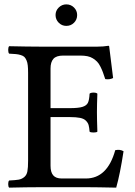

<svg xmlns="http://www.w3.org/2000/svg" viewBox="-20 -859 619 881"><path d="M211.9 -544.9V-362.8H299.8Q340.3 -362.8 358.6 -368.7Q377 -374.5 383.3 -387.2Q389.6 -399.9 391.1 -429.2Q396 -434.1 409.2 -434.1Q421.9 -434.1 426.8 -429.2Q424.8 -379.4 424.8 -344.2Q424.8 -312.5 426.8 -254.9Q422.9 -251 409.2 -251Q395 -251 391.1 -254.9Q389.6 -273.9 386.7 -284.7Q383.8 -295.4 374.5 -304.9Q365.2 -314.5 347.4 -318.1Q329.6 -321.8 299.8 -321.8H211.9V-98.1Q211.9 -68.4 224.4 -54.2Q236.8 -40 263.2 -40H374Q472.7 -40 508.8 -169.9Q530.8 -174.8 546.9 -165Q530.8 -59.6 513.2 2Q511.2 2 488 1.5Q464.8 1 433.8 0.5Q402.8 0 381.8 0H160.2Q104 0 22 2Q17.6 -2.4 17.6 -14.4Q17.6 -26.4 22 -30.8Q51.8 -32.2 65.7 -34.7Q79.6 -37.1 91.1 -46.4Q102.5 -55.7 105.7 -72.8Q108.9 -89.8 108.9 -121.1V-524.9Q108.9 -545.4 107.4 -558.8Q106 -572.3 101.6 -582.3Q97.2 -592.3 91.8 -597.7Q86.4 -603 75.2 -606.4Q64 -609.9 52.7 -610.8Q41.5 -611.8 22 -612.8Q17.6 -617.2 17.6 -629.9Q17.6 -642.6 22 -647Q107.9 -645 160.2 -645H428.2Q454.1 -645 477.1 -648.9Q481 -648.9 481 -646Q482.4 -639.6 499 -501Q482.9 -492.7 462.9 -496.1Q456.5 -515.6 451.9 -528.1Q447.3 -540.5 440.2 -554.4Q433.1 -568.4 425.3 -576.2Q417.5 -584 406.5 -591.1Q395.5 -598.1 381.1 -601.1Q366.7 -604 348.1 -604H270Q238.3 -604 225.1 -589.1Q211.9 -574.2 211.9 -544.9ZM234.9 -790Q234.9 -810.1 249.5 -824.5Q264.2 -838.9 284.2 -838.9Q305.2 -838.9 319.6 -824.5Q334 -810.1 334 -790Q334 -769 319.6 -754.6Q305.2 -740.2 284.2 -740.2Q263.7 -740.2 249.3 -754.9Q234.9 -769.5 234.9 -790Z"/></svg>

Font: Common Serif Medium
Style: Regular
Weight: 500
Designer: Philipp H. Poll, Khaled Hosny
Foundry: Stefan Peev, Context Ltd.
Version: Version 1.026